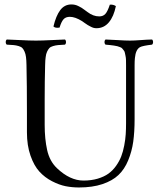

<svg xmlns="http://www.w3.org/2000/svg" viewBox="-20 -826 708 856"><path d="M422.4 -752.9Q439.5 -752.9 449.5 -763.7Q459.5 -774.4 469.7 -805.2Q484.9 -806.6 496.6 -798.8Q487.3 -752.4 465.3 -726.3Q443.4 -700.2 409.7 -700.2Q403.3 -700.2 397 -701.9Q390.6 -703.6 382.8 -708L371.1 -714.4Q367.2 -716.8 357.7 -723.4Q348.1 -730 345.7 -731.9Q314.9 -751 291.5 -751Q272.9 -751 263.2 -740Q253.4 -729 245.6 -703.1Q226.6 -699.7 218.3 -708Q229.5 -755.4 248.5 -780.8Q267.6 -806.2 298.3 -806.2Q306.6 -806.2 314.5 -804.4Q322.3 -802.7 331.5 -797.9Q340.8 -793 344.5 -790.8Q348.1 -788.6 358.9 -780.5Q369.6 -772.5 370.6 -772Q395.5 -752.9 422.4 -752.9ZM179.2 -269Q179.2 -206.5 190.2 -157Q201.2 -107.4 233.9 -76.2Q292 -21 352.1 -21Q387.2 -21 415.8 -29.5Q444.3 -38.1 463.6 -52Q482.9 -65.9 497.6 -86.7Q512.2 -107.4 520.5 -128.9Q528.8 -150.4 533.9 -177.5Q539.1 -204.6 540.5 -227.3Q542 -250 542 -276.9V-536.1Q542 -548.8 541.7 -558.6Q541.5 -568.4 539.6 -576.7Q537.6 -585 536.6 -591.1Q535.6 -597.2 531.2 -602.1Q526.9 -606.9 524.7 -610.1Q522.5 -613.3 514.9 -616Q507.3 -618.7 503.4 -619.9Q499.5 -621.1 488.5 -622.8Q477.5 -624.5 471.4 -625Q465.3 -625.5 450.2 -627Q445.8 -631.3 445.8 -638.4Q445.8 -645.5 450.2 -649.9Q473.6 -649.4 505.6 -647.2Q537.6 -645 560.1 -645Q579.1 -645 606.4 -647.2Q633.8 -649.4 658.2 -649.9Q662.6 -645.5 662.6 -638.4Q662.6 -631.3 658.2 -627Q615.7 -622.1 604 -615.7Q585 -605 581.5 -567.4Q580.1 -554.7 580.1 -536.1V-294.9Q580.1 -237.8 574 -194.3Q567.9 -150.9 551.5 -111.1Q535.2 -71.3 508.1 -45.7Q481 -20 436.5 -5.1Q392.1 9.8 332 9.8Q301.8 9.8 272.9 4.2Q244.1 -1.5 211.9 -18.1Q179.7 -34.7 155.8 -60.8Q131.8 -86.9 116 -132.1Q100.1 -177.2 100.1 -235.8V-320.8Q100.1 -451.7 98.1 -536.1Q97.7 -557.6 95.9 -571.5Q94.2 -585.4 89.6 -595.7Q85 -606 79.8 -611.6Q74.7 -617.2 63.2 -620.6Q51.8 -624 40.8 -625Q29.8 -626 9.8 -627Q5.4 -631.3 5.4 -638.4Q5.4 -645.5 9.8 -649.9Q31.2 -649.4 71.8 -647.2Q112.3 -645 140.1 -645Q168 -645 208.7 -647.2Q249.5 -649.4 270 -649.9Q274.4 -645.5 274.4 -638.4Q274.4 -631.3 270 -627Q250 -626 239 -625Q228 -624 216.6 -620.6Q205.1 -617.2 200 -611.6Q194.8 -606 189.9 -595.7Q185.1 -585.4 183.6 -571.3Q181.6 -558.6 181.2 -536.1Q179.2 -464.8 179.2 -382.8Z"/></svg>

Font: Linux Libertine Display G
Style: Regular
Weight: 400
Designer: Philipp H. Poll
Foundry: Philipp H. Poll
Version: Version 5.0.9